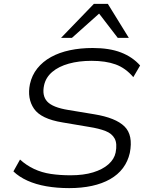

<svg xmlns="http://www.w3.org/2000/svg" viewBox="-20 -960 764 988"><path d="M336 8Q273 8 218.5 -1.5Q164 -11 121 -30.5Q78 -50 49 -78L83 -139Q116 -109 155.5 -90.5Q195 -72 241.5 -65Q288 -58 343 -58Q410 -58 459 -73Q508 -88 538 -114.5Q568 -141 575 -175Q584 -221 570 -247Q556 -273 522.5 -286Q489 -299 438 -307L302 -330Q191 -348 155 -400.5Q119 -453 134 -527Q144 -573 172 -608Q200 -643 242.5 -666.5Q285 -690 339.5 -701.5Q394 -713 457 -713Q543 -713 602.5 -690Q662 -667 701 -623L666 -563Q626 -610 575 -628.5Q524 -647 451 -647Q386 -647 334 -632.5Q282 -618 249 -590Q216 -562 207 -522Q195 -468 223 -437.5Q251 -407 332 -394L465 -372Q575 -354 620.5 -309.5Q666 -265 648 -173Q638 -129 612.5 -95Q587 -61 546.5 -38Q506 -15 453 -3.5Q400 8 336 8ZM294 -765 463 -940H535L643 -765H586L490 -890L350 -765Z"/></svg>

Font: Nunito Sans 7pt SemiExpanded Light
Style: Italic
Weight: 300
Width: 6
Italic angle: -9°
Designer: Vernon Adams
Foundry: Vernon Adams
Version: Version 3.101;gftools[0.9.27]